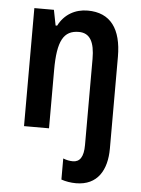

<svg xmlns="http://www.w3.org/2000/svg" viewBox="-55 -596 644 880"><g transform="rotate(5 267.0 -156.5)"><path d="M328 240C427 240 469 167 469 68V-354C469 -482 418 -553 313 -553C255 -553 206 -525 179 -472H172L158 -543H68V0H183V-268C183 -403 211 -452 281 -452C332 -452 354 -412 354 -334V62C354 118 336 141 305 141C290 141 275 138 260 132V229C280 236 304 240 328 240Z"/></g></svg>

Font: Noto Sans Gurmukhi UI Condensed SemiBold
Style: Regular
Weight: 600
Width: 3
Designer: Jelle Bosma - Monotype Design Team
Foundry: Monotype Imaging Inc.
Version: Version 2.004